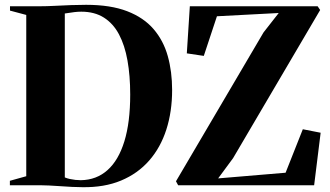

<svg xmlns="http://www.w3.org/2000/svg" viewBox="-20 -769 1370 797"><path d="M321.5 8Q302.5 8 278.5 6.8Q254.5 5.5 229.8 3.8Q205 2 183.5 1Q162 0 148.5 0H21V-18.5L89 -37.5V-707L21.5 -725V-743H145.5Q174.5 -743 208 -744.8Q241.5 -746.5 275 -747.8Q308.5 -749 337.5 -749Q439 -749 507.8 -722.5Q576.5 -696 617.5 -648.2Q658.5 -600.5 676.5 -536Q694.5 -471.5 694.5 -395.5Q694.5 -306 670.5 -231.2Q646.5 -156.5 599.2 -102.5Q552 -48.5 482.5 -19.5Q413 9.5 321.5 8ZM315.5 -21Q380.5 -22 426.2 -62.8Q472 -103.5 496.2 -182.2Q520.5 -261 520.5 -376.5Q520.5 -454.5 509.2 -517.8Q498 -581 474 -626.2Q450 -671.5 411.2 -696Q372.5 -720.5 317.5 -720.5Q303.5 -720.5 289.2 -718.8Q275 -717 264.2 -715.2Q253.5 -713.5 249 -713V-32.5Q258.5 -28.5 270 -26Q281.5 -23.5 293.2 -22.2Q305 -21 315.5 -21ZM719.5 0 710.5 -16.5 1074 -634.5 1137 -715 880.5 -701.5 826 -537 755.5 -547.5 768 -743H1298.5L1309 -727.5L947.5 -112.5L885.5 -28.5L1165.5 -52L1237 -232.5L1311 -218L1284 0Z"/></svg>

Font: Merriweather 144pt
Style: Bold
Weight: 700
Version: Version 2.100